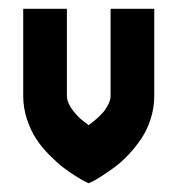

<svg xmlns="http://www.w3.org/2000/svg" viewBox="-20 -420 440 440"><path d="M233.4 -200.2V-399.9H333.5V-200.2Q333.5 -172.9 325.2 -147.2Q316.9 -121.6 303.7 -102.1Q290.5 -82.5 274.4 -65.4Q258.3 -48.3 242.2 -36.6Q226.1 -24.9 212.9 -16.4Q199.7 -7.8 191.4 -3.9L183.1 0Q180.2 -1.5 174.6 -4.2Q168.9 -6.8 153.6 -16.4Q138.2 -25.9 124 -36.9Q109.9 -47.9 92.5 -65.4Q75.2 -83 62.7 -102.1Q50.3 -121.1 41.7 -147Q33.2 -172.9 33.2 -200.2V-399.9H133.3V-200.2Q133.3 -185.5 145.8 -168.7Q158.2 -151.9 170.9 -142.6L183.1 -133.3Q185.1 -134.8 188.5 -137.2Q191.9 -139.6 200.7 -147.2Q209.5 -154.8 216.1 -162.4Q222.7 -169.9 228 -180.4Q233.4 -190.9 233.4 -200.2Z"/></svg>

Font: Malkor
Style: Bold
Weight: 700
Version: Version 1.3